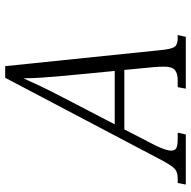

<svg xmlns="http://www.w3.org/2000/svg" viewBox="-18 -736 754 759"><g transform="rotate(-90 359.5 -357.0)"><path d="M9 0 15 -32H31Q49 -32 60.5 -37Q72 -42 83.5 -58.5Q95 -75 113 -110L431 -714H477L540 -103Q544 -58 553 -45Q562 -32 586 -32H600L593 0H388L394 -32H421Q449 -32 462 -43.5Q475 -55 475 -85Q475 -93 474.5 -106Q474 -119 473 -128L462 -243H227L164 -121Q143 -78 143 -58Q143 -43 153 -37.5Q163 -32 190 -32H214L207 0ZM353 -485 247 -281H458L439 -479Q435 -523 432 -564.5Q429 -606 429 -642Q413 -606 395.5 -569.5Q378 -533 353 -485Z"/></g></svg>

Font: Noto Serif Condensed Light
Style: Italic
Weight: 300
Width: 3
Italic angle: -12°
Designer: Monotype Design Team
Foundry: Monotype Imaging Inc.
Version: Version 2.014; ttfautohint (v1.8.4.7-5d5b)